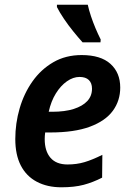

<svg xmlns="http://www.w3.org/2000/svg" viewBox="-20 -786 552 816"><path d="M241 10Q181 10 136.5 -13.5Q92 -37 68.5 -82.5Q45 -128 45 -195Q45 -262 63.5 -325.5Q82 -389 118 -440Q154 -491 206.5 -521.5Q259 -552 327 -552Q408 -552 449.5 -514.5Q491 -477 491 -414Q491 -358 459.5 -315Q428 -272 362 -247.5Q296 -223 193 -223H172Q171 -215 170.5 -208.5Q170 -202 170 -195Q170 -144 194.5 -115.5Q219 -87 267 -87Q306 -87 339.5 -97Q373 -107 415 -128L414 -31Q375 -11 335.5 -0.5Q296 10 241 10ZM202 -311Q256 -311 293.5 -323Q331 -335 351 -356.5Q371 -378 371 -409Q371 -433 357.5 -446Q344 -459 318 -459Q291 -459 264.5 -440.5Q238 -422 217.5 -389Q197 -356 187 -311ZM331 -606Q313 -626 291.5 -652.5Q270 -679 251.5 -706.5Q233 -734 222 -756V-766H353Q358 -743 366.5 -717.5Q375 -692 385.5 -667Q396 -642 408 -618L407 -606Z"/></svg>

Font: Noto Sans Display SemiBold
Style: Italic
Weight: 600
Italic angle: -12°
Designer: Monotype Design Team
Foundry: Monotype Imaging Inc.
Version: Version 2.003